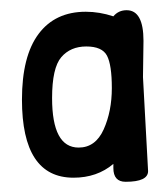

<svg xmlns="http://www.w3.org/2000/svg" viewBox="-20 -683 329 376"><path d="M261 -603 260 -532 270 -348Q270 -327 226 -327Q202 -327 202 -354Q202 -358 202 -362Q170 -335 124 -335Q23 -335 23 -488Q23 -573 55.5 -616.5Q88 -660 148 -660Q175 -660 202 -651Q212 -663 228 -663Q261 -663 261 -603ZM82 -491Q82 -394 134 -394Q167 -394 183 -429.5Q199 -465 199 -510.5Q199 -556 189.5 -574Q180 -592 149 -592Q118 -592 100 -571Q82 -550 82 -491Z"/></svg>

Font: Patrick Hand
Style: Regular
Weight: 400
Designer: Patrick Wagesreiter
Foundry: Patrick Wagesreiter
Version: Version 1.003;PS 001.003;hotconv 1.0.70;makeotf.lib2.5.58329